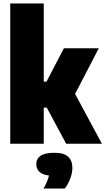

<svg xmlns="http://www.w3.org/2000/svg" viewBox="-20 -828 607 1106"><path d="M39 0V-808H232V-358H248L348 -550H549L412.5 -287L567 0H361L249.5 -208H232V0ZM231 258Q243.5 235 251 217.2Q258.5 199.5 262 183Q224 178.5 206.5 161.2Q189 144 189 118Q189 87 213.8 69.5Q238.5 52 293 52Q348 52 372.5 74.8Q397 97.5 397 139Q397 169 384 202.2Q371 235.5 353 258Z"/></svg>

Font: Encode Sans Condensed Black
Style: Regular
Weight: 900
Width: 3
Designer: Multiple Designers
Foundry: Impallari Type
Version: Version 3.000; ttfautohint (v1.8.3) -l 8 -r 50 -G 200 -x 14 